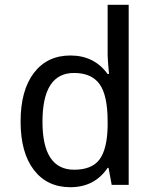

<svg xmlns="http://www.w3.org/2000/svg" viewBox="-20 -780 640 810"><path d="M438 -71.8H434.1Q378.9 9.8 276.9 9.8Q178.7 9.8 122.8 -63.2Q66.9 -136.2 66.9 -267.1Q66.9 -398.9 123 -472.4Q179.2 -545.9 276.9 -545.9Q377.4 -545.9 434.1 -467.8H439.9Q434.1 -530.8 434.1 -546.9V-759.8H522.9V0H451.2ZM434.1 -247.1V-267.1Q434.1 -377.9 400.1 -425Q366.2 -472.2 292 -472.2Q159.2 -472.2 159.2 -266.1Q159.2 -64 293 -64Q367.2 -64 399.7 -107.2Q432.1 -150.4 434.1 -247.1Z"/></svg>

Font: Noto Mono
Style: Regular
Weight: 400
Designer: Monotype Design Team
Foundry: Monotype Imaging Inc.
Version: Version 1.00